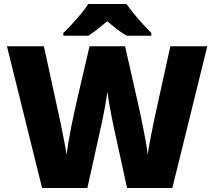

<svg xmlns="http://www.w3.org/2000/svg" viewBox="-20 -947 1079 967"><path d="M1024 -714 848 0H620L552 -311Q550 -320 546 -341Q542 -362 536.5 -389Q531 -416 527 -442Q523 -468 521 -486Q519 -468 514.5 -442Q510 -416 505 -389Q500 -362 495.5 -341Q491 -320 489 -311L420 0H192L15 -714H201L279 -356Q282 -343 287 -318.5Q292 -294 297.5 -266Q303 -238 308 -211.5Q313 -185 315 -167Q319 -197 325.5 -236Q332 -275 340 -314.5Q348 -354 355.5 -388Q363 -422 368 -444L431 -714H610L671 -444Q676 -423 683.5 -388.5Q691 -354 699 -314Q707 -274 714 -235Q721 -196 724 -167Q727 -192 734 -229Q741 -266 748 -301.5Q755 -337 759 -355L838 -714ZM617 -927Q633 -904 655.5 -876.5Q678 -849 701.5 -823.5Q725 -798 742 -781V-767H618Q592 -782 569 -800Q546 -818 520 -840Q494 -818 472.5 -801Q451 -784 425 -767H299V-781Q318 -799 341.5 -824.5Q365 -850 387.5 -877Q410 -904 425 -927Z"/></svg>

Font: Noto Sans Khmer Black
Style: Regular
Weight: 900
Version: Version 2.003